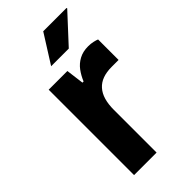

<svg xmlns="http://www.w3.org/2000/svg" viewBox="-228 -780 837 837"><g transform="rotate(-45 190.0 -361.5)"><path d="M63.9 0V-526.4H179.2L189.8 -444.1H196.8Q207.5 -470.2 223.3 -491.6Q239.1 -513 263 -525.8Q286.8 -538.7 319.2 -538.7Q336 -538.7 350.1 -535.4Q364.1 -532.2 371.1 -529V-402.7H328.3Q297 -402.7 273.4 -394.2Q249.7 -385.7 233.9 -368Q218 -350.3 210.3 -324.1Q202.7 -297.9 202.7 -263.2V0ZM143.8 -591.2 227.2 -723.4H370.7L371.9 -720.2L252.6 -591.2Z"/></g></svg>

Font: Archivo SemiBold
Style: Regular
Weight: 600
Designer: Hector Gatti
Foundry: Omnibus-Type
Version: Version 2.001